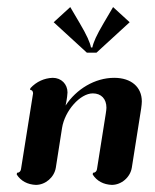

<svg xmlns="http://www.w3.org/2000/svg" viewBox="-20 -518 438 543"><path d="M225.6 -369.1H252.9L346.7 -455.1L299.8 -498L273.4 -453.1C252.7 -418 244.1 -398.4 241.2 -383.8H237.3C234.4 -398.4 225.8 -418 205.1 -453.1L178.7 -498L131.8 -455.1ZM39.3 -39.1C38.3 -33.2 33.9 -29.3 28.1 -29.3L27.3 -24.4C39.1 -5.9 58.1 3.9 81.3 4.9C108.6 4.9 133.5 -16.6 137.9 -43.9L155.5 -156.2C163.3 -205.1 206.8 -253.9 242.4 -253.9C266.6 -253.9 281 -238 281 -213.4C281 -209.7 280.3 -204.1 279.1 -196.3L254.2 -39.1C253.2 -33.2 248.8 -29.3 242.9 -29.3L242.2 -24.4C253.9 -5.9 272.9 3.9 296.1 4.9C323.5 4.9 348.4 -16.6 352.8 -43.9L379.2 -210.9C380.4 -219.2 381.1 -226.6 381.1 -231.2C381.1 -271.7 351.3 -297.9 303 -297.9C248.3 -297.9 195.8 -265.9 165.5 -219.5C169.7 -239.5 170.9 -252.9 170.9 -256.6C170.9 -279.8 153.6 -297.9 129.2 -297.9C105.5 -297.1 83.3 -287.4 65.9 -268.6L65.2 -263.7C70.6 -263.7 73.5 -259.8 73.5 -253.9Z"/></svg>

Font: RisaltypS01
Style: Medium
Weight: 500
Italic angle: -9°
Designer: gluk
Foundry: gluk
Version: Version 0.24